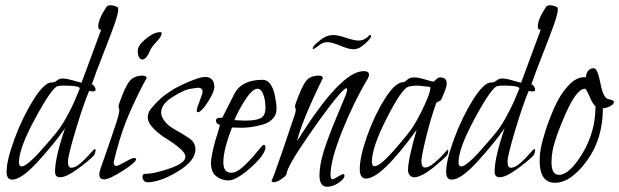

<svg xmlns="http://www.w3.org/2000/svg" viewBox="-20 -675 2351 729"><path d="M426 -648Q429 -646 429 -639Q429 -623 413.5 -579.5Q398 -536 370.5 -466.5Q343 -397 328 -353Q329 -354 330 -354Q334 -354 338.5 -347Q343 -340 343 -334Q343 -328 333 -328Q320 -328 319 -331Q299 -286 268.5 -185Q238 -84 238 -61Q238 -38 251 -38Q266 -38 286 -55.5Q306 -73 321.5 -91Q337 -109 340 -109Q343 -109 343 -104Q343 -101 341.5 -96Q340 -91 338.5 -87.5Q337 -84 336 -84Q313 -61 272 -31.5Q231 -2 208 -2Q189 -2 189 -23Q189 -77 227 -188Q184 -127 122.5 -60Q61 7 26 7Q5 7 5 -23Q5 -66 35 -147.5Q65 -229 106.5 -295.5Q148 -362 176 -362H180Q187 -362 196.5 -369.5Q206 -377 217 -377Q232 -377 259.5 -369Q287 -361 289 -361Q290 -361 290 -362Q362 -556 364 -562Q353 -562 353 -574Q353 -602 383 -647Q387 -655 399 -655Q412 -655 426 -648ZM283 -339Q283 -350 224 -350Q207 -350 199 -348Q177 -342 114.5 -227Q52 -112 52 -59Q52 -43 62 -43Q72 -43 91 -59Q110 -75 126 -93Q142 -111 161 -132.5Q180 -154 181 -156Q208 -186 230.5 -226.5Q253 -267 267.5 -302Q282 -337 283 -339Z M594 -550Q594 -537 575 -517Q556 -497 551 -486Q538 -453 523 -449Q503 -449 503 -482Q503 -503 534 -528Q565 -553 588 -553Q593 -553 594 -550ZM537 -379Q535 -376 523.5 -354Q512 -332 504 -316Q496 -300 482 -269Q468 -238 457 -210Q446 -182 434 -143Q422 -104 413 -65Q412 -62 412 -57Q412 -45 422 -45Q428 -45 454.5 -60Q481 -75 489 -75Q496 -75 497 -71Q497 -59 446 -26.5Q395 6 376 6Q357 6 357 -12Q357 -21 361 -33Q372 -64 383.5 -97Q395 -130 401 -148Q407 -166 413.5 -185Q420 -204 423 -213.5Q426 -223 428.5 -232.5Q431 -242 432 -247Q433 -252 433 -257Q433 -261 431.5 -264.5Q430 -268 430 -270Q430 -274 433 -283Q455 -346 472 -367Q489 -388 522 -388Q535 -388 537 -379Z M794 -343Q792 -323 768 -286Q744 -249 731 -249Q727 -249 727 -255Q727 -264 738 -291.5Q749 -319 749 -327Q749 -342 731 -342Q728 -342 698 -337Q673 -331 632.5 -305Q592 -279 592 -248Q592 -237 597 -228Q610 -202 642.5 -184Q675 -166 698.5 -150Q722 -134 722 -108Q722 -64 654.5 -23.5Q587 17 539 17Q531 17 526 10.5Q521 4 521 -3Q521 -15 532 -15Q565 -15 624.5 -35.5Q684 -56 684 -80Q684 -94 661.5 -113Q639 -132 612.5 -148Q586 -164 563.5 -186.5Q541 -209 541 -230Q541 -247 553 -262Q562 -273 572 -283.5Q582 -294 591 -302Q600 -310 611.5 -318Q623 -326 632 -332Q641 -338 653 -344Q665 -350 672 -353.5Q679 -357 690.5 -362Q702 -367 706.5 -368.5Q711 -370 721 -374Q731 -378 732 -378Q749 -383 758 -383Q794 -383 794 -343Z M1024 -311Q1030 -280 1030 -261Q1030 -239 1015 -223.5Q1000 -208 976 -201.5Q952 -195 933 -192.5Q914 -190 897 -190Q887 -190 874.5 -190.5Q862 -191 861 -191Q828 -107 828 -59Q828 -19 858 -19Q879 -19 907 -45.5Q935 -72 956 -98.5Q977 -125 981 -125Q988 -125 988 -117Q988 -89 933 -39.5Q878 10 847 10Q822 10 801.5 -5.5Q781 -21 781 -57Q781 -68 784 -83Q791 -121 802.5 -157Q814 -193 815 -201Q800 -205 800 -217Q800 -228 817 -228H824Q864 -307 870 -319Q898 -372 977 -372Q1011 -372 1024 -311ZM988 -263Q988 -288 983 -306Q978 -324 971.5 -331Q965 -338 958 -338Q938 -338 910.5 -295Q883 -252 870 -219Q872 -219 886 -218Q900 -217 910 -217Q951 -217 969 -226Q987 -235 988 -263Z M1374 -372Q1323 -287 1279 -177Q1235 -67 1235 -12Q1235 6 1243 6Q1246 6 1262.5 -4Q1279 -14 1282 -14Q1288 -14 1288 -8Q1288 4 1266 19Q1244 34 1222 34Q1193 34 1193 -9Q1193 -48 1209 -100Q1225 -152 1259 -233Q1293 -314 1293 -315Q1298 -328 1298 -335Q1298 -340 1295 -340Q1290 -340 1273 -322Q1230 -274 1150 -158Q1070 -42 1068 -15Q1067 -8 1049 4.5Q1031 17 1019 17Q1012 17 1011 10Q1013 13 1048.5 -90Q1084 -193 1099 -239Q1103 -251 1103 -257Q1103 -261 1101.5 -264.5Q1100 -268 1100 -270Q1100 -274 1103 -283Q1126 -347 1142 -367.5Q1158 -388 1191 -388Q1204 -388 1206 -379Q1124 -211 1108 -139Q1273 -405 1361 -405Q1381 -405 1381 -392Q1381 -383 1374 -372ZM1169 -489Q1167 -489 1167 -491Q1167 -498 1183.5 -512.5Q1200 -527 1210 -532Q1226 -542 1246 -542Q1263 -542 1294 -531.5Q1325 -521 1341 -521Q1365 -521 1383 -542Q1389 -542 1389 -538Q1389 -531 1374.5 -517Q1360 -503 1349 -496Q1336 -488 1322 -488Q1304 -488 1272 -501.5Q1240 -515 1223 -515Q1206 -515 1190 -502Q1174 -489 1169 -489Z M1672 -80Q1671 -79 1663 -71.5Q1655 -64 1650 -60Q1645 -56 1635.5 -47.5Q1626 -39 1619 -34Q1612 -29 1602 -22Q1592 -15 1584.5 -11.5Q1577 -8 1569 -5Q1561 -2 1554 -2Q1533 -2 1529 -27Q1529 -69 1562 -182Q1428 3 1370 3Q1346 3 1346 -33Q1346 -79 1373.5 -157.5Q1401 -236 1441 -299.5Q1481 -363 1511 -363H1514L1525 -371Q1534 -381 1553 -381Q1568 -381 1595 -373Q1622 -365 1625 -365Q1629 -365 1635.5 -373Q1642 -381 1651 -381Q1676 -381 1676 -359Q1676 -350 1672.5 -339Q1669 -328 1662.5 -313.5Q1656 -299 1655 -296Q1654 -294 1645.5 -290Q1637 -286 1636 -283Q1614 -221 1597 -150.5Q1580 -80 1580 -64Q1580 -39 1594 -39Q1608 -39 1628.5 -56Q1649 -73 1664 -90Q1679 -107 1680 -107Q1682 -107 1682 -103Q1682 -88 1672 -80ZM1606 -346Q1600 -346 1585.5 -348Q1571 -350 1561 -350Q1547 -350 1531 -346Q1506 -339 1449 -227.5Q1392 -116 1392 -61Q1392 -44 1402 -44Q1423 -44 1476.5 -105Q1530 -166 1547 -192Q1572 -232 1593 -278.5Q1614 -325 1614 -340Q1614 -346 1609 -346Z M2095 -648Q2098 -646 2098 -639Q2098 -623 2082.5 -579.5Q2067 -536 2039.5 -466.5Q2012 -397 1997 -353Q1998 -354 1999 -354Q2003 -354 2007.5 -347Q2012 -340 2012 -334Q2012 -328 2002 -328Q1989 -328 1988 -331Q1968 -286 1937.5 -185Q1907 -84 1907 -61Q1907 -38 1920 -38Q1935 -38 1955 -55.5Q1975 -73 1990.5 -91Q2006 -109 2009 -109Q2012 -109 2012 -104Q2012 -101 2010.5 -96Q2009 -91 2007.5 -87.5Q2006 -84 2005 -84Q1982 -61 1941 -31.5Q1900 -2 1877 -2Q1858 -2 1858 -23Q1858 -77 1896 -188Q1853 -127 1791.5 -60Q1730 7 1695 7Q1674 7 1674 -23Q1674 -66 1704 -147.5Q1734 -229 1775.5 -295.5Q1817 -362 1845 -362H1849Q1856 -362 1865.5 -369.5Q1875 -377 1886 -377Q1901 -377 1928.5 -369Q1956 -361 1958 -361Q1959 -361 1959 -362Q2031 -556 2033 -562Q2022 -562 2022 -574Q2022 -602 2052 -647Q2056 -655 2068 -655Q2081 -655 2095 -648ZM1952 -339Q1952 -350 1893 -350Q1876 -350 1868 -348Q1846 -342 1783.5 -227Q1721 -112 1721 -59Q1721 -43 1731 -43Q1741 -43 1760 -59Q1779 -75 1795 -93Q1811 -111 1830 -132.5Q1849 -154 1850 -156Q1877 -186 1899.5 -226.5Q1922 -267 1936.5 -302Q1951 -337 1952 -339Z M2269 -264Q2269 -147 2208 -64Q2147 19 2087 19Q2029 19 2029 -65Q2029 -88 2033 -111Q2038 -137 2051 -178Q2064 -219 2085 -267Q2106 -315 2136.5 -348.5Q2167 -382 2198 -382H2205Q2205 -396 2213 -406Q2221 -416 2235 -416Q2249 -415 2260 -357.5Q2271 -300 2292 -298Q2311 -295 2311 -287Q2311 -279 2296 -271.5Q2281 -264 2269 -264ZM2241 -272Q2232 -277 2219 -307.5Q2206 -338 2201 -338Q2170 -338 2129 -246.5Q2088 -155 2078 -102Q2074 -79 2074 -60Q2074 -11 2102 -11Q2142 -11 2191.5 -92.5Q2241 -174 2241 -272Z"/></svg>

Font: Bilbo Swash Caps
Style: Regular
Weight: 400
Designer: Robert E. Leuschke
Foundry: Robert E. Leuschke
Version: Version 1.003